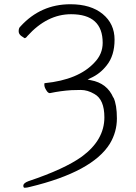

<svg xmlns="http://www.w3.org/2000/svg" viewBox="-20 -728 640 905"><path d="M408 -350Q485 -336 514 -268H515Q531 -234 531 -170Q531 -106 498 -51Q416 82 121 153Q107 157 96 157Q90 157 90 147Q90 135 114 126Q284 69 366 10Q472 -68 472 -175Q472 -259 425 -285Q393 -304 361 -304Q339 -304 317 -303Q267 -300 215 -289Q206 -289 198 -303Q189 -317 189 -328Q189 -334 190 -336H191Q350 -352 425 -433Q464 -473 464 -526Q464 -661 315 -661Q202 -661 109 -558Q103 -549 96 -548Q93 -550 81 -558Q68 -567 68 -581Q68 -596 76 -603H77V-604Q172 -708 312 -708Q408 -708 464 -662Q520 -616 520 -541Q520 -466 483 -420Q452 -380 407 -360L393 -353ZM114 126Z"/></svg>

Font: LXGW WenKai Lite Light
Style: Regular
Weight: 300
Designer: LXGW / Fontworks Inc.
Foundry: LXGW / Fontworks Inc.
Version: Version 1.511; March 25, 2025